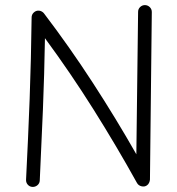

<svg xmlns="http://www.w3.org/2000/svg" viewBox="-20 -712 698 759"><path d="M108.4 26.9Q97.2 26.4 89.8 18.1Q82.5 9.8 83 -1.5Q91.3 -164.6 97.2 -320.8Q103 -477.1 105 -643.1Q105 -654.8 113.8 -662.8Q122.6 -670.9 134.3 -669.9Q140.1 -669.4 145.5 -666.3Q150.9 -663.1 153.8 -659.2Q254.9 -526.4 346.7 -385Q438.5 -243.7 519 -102.1L525.9 -665Q525.9 -676.3 533.9 -684.1Q542 -691.9 553.2 -691.9Q564.5 -691.4 572.3 -683.6Q580.1 -675.8 580.1 -664.6L572.8 -2Q572.3 4.4 569.3 10.7Q566.4 17.1 560.5 21Q551.3 27.3 539.3 24.4Q527.3 21.5 521.5 11.2Q441.4 -133.3 350.1 -278.6Q258.8 -423.8 157.7 -561Q155.3 -418 149.7 -279.8Q144 -141.6 137.2 1.5Q136.7 12.7 128.2 20Q119.6 27.3 108.4 26.9Z"/></svg>

Font: Mikhak-DS2-FD Light
Style: Regular
Weight: 300
Designer: Amin Abedi
Version: Version 3.2